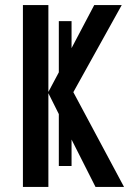

<svg xmlns="http://www.w3.org/2000/svg" viewBox="-20 -734 507 754"><path d="M261 -82H211V-286L170 -368V0H70V-714H170V-373L211 -450V-651H261V-545L350 -714H458L268 -372L467 0H355L261 -186Z"/></svg>

Font: Noto Sans ExtraCondensed Medium
Style: Regular
Weight: 500
Width: 2
Designer: Monotype Design Team
Foundry: Monotype Imaging Inc.
Version: Version 2.013; ttfautohint (v1.8.4.7-5d5b)